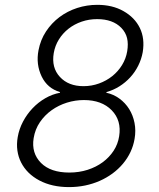

<svg xmlns="http://www.w3.org/2000/svg" viewBox="-20 -757 652 787"><path d="M52.6 -195Q58.2 -228 74.2 -258.3Q90.2 -288.7 113.5 -313.2Q136.7 -337.7 165.7 -354.4Q194.6 -371.1 225.9 -376.8V-379.6Q174.4 -394.9 150.9 -443.2Q126.8 -493.3 137.8 -550.8Q146 -593.8 168.7 -628.2Q191.4 -662.6 223.9 -687Q256.4 -711.3 296.3 -724.3Q336.3 -737.2 378.9 -737.2Q440.7 -737.2 485.8 -711.6Q532.3 -685.4 553.3 -642.2Q574.2 -599.1 565 -543Q559.7 -513.8 546.5 -487.6Q533.4 -461.3 513.8 -440Q494.3 -418.7 469.5 -403.1Q444.6 -387.4 416.2 -379.6V-376.8Q445.7 -370.4 469.6 -352.8Q493.6 -335.2 509.4 -310Q525.2 -284.8 531.4 -253.2Q537.6 -221.6 531.6 -187.5Q522 -131.4 484 -85.9Q465.2 -63.6 441.1 -45.8Q416.9 -28.1 388.7 -15.6Q360.4 -3.2 328.7 3.4Q296.9 9.9 262.8 9.9Q192.8 9.9 141.3 -17.4Q115.8 -30.9 96.9 -49.5Q78.1 -68.2 66.6 -90.9Q55 -113.6 51.3 -139.9Q47.6 -166.2 52.6 -195ZM148.1 -89.1Q187.5 -49.7 264.2 -49.7Q304 -49.7 339 -60.9Q373.9 -72.1 400.9 -92Q427.9 -111.9 445.7 -139Q463.4 -166.2 468.4 -198.5Q478.7 -263.1 437.9 -305Q397 -346.9 323.9 -346.9Q288.7 -346.9 254.4 -336.3Q220.2 -325.6 191.8 -305.4Q163.4 -285.2 143.6 -256.2Q123.9 -227.3 117.9 -190.7Q108 -129.6 148.1 -89.1ZM225.5 -441.8Q260.3 -403.8 322.4 -403.8Q355.5 -403.8 385.8 -414.8Q416.2 -425.8 440.2 -445Q464.1 -464.1 480.3 -490.4Q496.4 -516.7 501.4 -546.9Q506.4 -577.1 500.9 -600.5Q495.4 -623.9 477.3 -642.8Q442.5 -678.6 378.2 -678.6Q344.8 -678.6 314.8 -668.3Q284.8 -658 261 -639.4Q237.2 -620.7 221.4 -595.3Q205.6 -570 200.3 -539.4Q190.3 -479.8 225.5 -441.8Z"/></svg>

Font: Inter P Light
Style: Italic
Weight: 300
Italic angle: 9.39999°
Designer: Rasmus Andersson
Foundry: rsms
Version: Version 3.018;git-588b23468